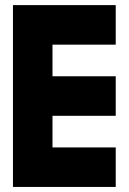

<svg xmlns="http://www.w3.org/2000/svg" viewBox="-20 -739 509 759"><path d="M437.5 -156.2V0H31.2V-718.8H437.5V-562.5H187.5V-437.5H437.5V-281.2H187.5V-156.2Z"/></svg>

Font: Signwood
Style: Regular
Weight: 400
Designer: GGBotNet
Foundry: GGBotNet
Version: 0.95